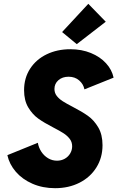

<svg xmlns="http://www.w3.org/2000/svg" viewBox="-20 -988 621 1016"><path d="M19 -167 180.2 -232.4Q184.6 -207 198.7 -185.3Q212.9 -163.6 234.6 -150.6Q256.3 -137.7 281.7 -137.7Q304.2 -137.7 322.5 -147.9Q340.8 -158.2 351.3 -175.8Q361.8 -193.4 361.8 -213.9Q361.8 -236.3 348.9 -253.2Q335.9 -270 316.4 -282.7Q296.9 -295.4 262.7 -313Q213.4 -338.4 182.6 -360.4Q151.9 -382.3 129.6 -419.4Q107.4 -456.5 107.4 -510.7Q107.4 -575.2 139.4 -624.5Q171.4 -673.8 227.1 -700.7Q282.7 -727.5 352.1 -727.5Q412.1 -727.5 460.9 -707.5Q509.8 -687.5 541 -653.3Q572.3 -619.1 581.1 -577.1L426.8 -515.1Q421.4 -543 398.9 -562.5Q376.5 -582 342.8 -582Q310.1 -582 289.1 -563.7Q268.1 -545.4 268.1 -517.1Q268.1 -496.1 280.5 -480.2Q293 -464.4 311.8 -452.4Q330.6 -440.4 364.3 -422.9Q413.6 -397.5 445.3 -375Q477.1 -352.5 499.8 -314.2Q522.5 -275.9 522.5 -219.7Q522.5 -153.8 490.2 -102.1Q458 -50.3 400.9 -21.2Q343.8 7.8 271.5 7.8Q206.1 7.8 152.1 -15.6Q98.1 -39.1 63.7 -79.1Q29.3 -119.1 19 -167ZM308.6 -818.4 447.3 -967.8 539.6 -873 386.2 -754.4Z"/></svg>

Font: Reddit Sans Chocolate ExBold
Style: Italic
Weight: 800
Italic angle: -11.25°
Designer: Stephen Hutchings
Version: Version 1.013